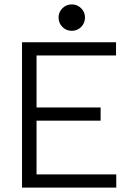

<svg xmlns="http://www.w3.org/2000/svg" viewBox="-20 -852 577 872"><path d="M80 0V-660H507V-600H146V-364H437V-304H146V-60H508V0ZM306 -712Q281 -712 263.5 -729.5Q246 -747 246 -773Q246 -797 263.5 -814.5Q281 -832 306 -832Q331 -832 348.5 -814.5Q366 -797 366 -773Q366 -747 348.5 -729.5Q331 -712 306 -712Z"/></svg>

Font: Lil Grotesk
Style: Regular
Weight: 400
Designer: Bastien Sozeau
Foundry: NBR — Bastien Sozeau
Version: Version 4.002; ttfautohint (v1.8.4.7-5d5b)